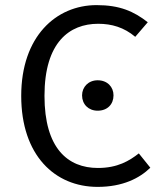

<svg xmlns="http://www.w3.org/2000/svg" viewBox="-20 -720 640 751"><path d="M358 -700C199 -700 63 -577 63 -345C63 -113 194 11 362 11C460 11 526 -23 568 -64L523 -120C486 -91 440 -63 363 -63C245 -63 154 -140 154 -345C154 -555 252 -627 364 -627C417 -627 465 -613 509 -576L558 -633C503 -676 448 -700 358 -700ZM362 -406C326 -406 301 -380 301 -347C301 -312 326 -287 362 -287C400 -287 424 -312 424 -347C424 -380 400 -406 362 -406Z"/></svg>

Font: FiraMono Nerd Font
Style: Regular
Weight: 400
Designer: Carrois Corporate & Edenspiekermann AG
Foundry: Carrois Corporate GbR & Edenspiekermann AG
Version: Version 003.206;Nerd Fonts 3.3.0